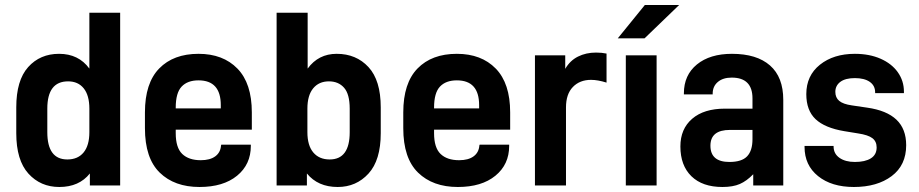

<svg xmlns="http://www.w3.org/2000/svg" viewBox="-20 -741 3672 767"><path d="M45 -209V-312Q45 -420 92.5 -473Q140 -526 216 -526Q294 -526 337 -467V-690H460V0H339V-48Q296 6 217 6Q142 6 93.5 -47.5Q45 -101 45 -209ZM337 -213V-307Q337 -360 314.5 -388Q292 -416 252 -416Q169 -416 169 -307V-213Q169 -104 249 -104Q291 -104 314 -132Q337 -160 337 -213Z M682 -223V-209Q682 -151 708 -126Q734 -101 782 -101Q819 -101 840 -116.5Q861 -132 863 -160L864 -163H982V-158Q982 -84 927 -39Q872 6 777 6Q677 6 618 -51.5Q559 -109 559 -229V-292Q559 -409 616 -467.5Q673 -526 773 -526Q871 -526 928.5 -467Q986 -408 986 -292V-223ZM682 -311V-308H862V-321Q862 -420 773 -420Q729 -420 705.5 -395Q682 -370 682 -311Z M1206 -48V0H1085V-690H1209V-467Q1252 -526 1325 -526Q1403 -526 1452 -473Q1501 -420 1501 -312V-209Q1501 -101 1452 -47.5Q1403 6 1329 6Q1250 6 1206 -48ZM1377 -213V-307Q1377 -365 1354.5 -390.5Q1332 -416 1294 -416Q1254 -416 1231 -388Q1208 -360 1208 -307V-213Q1208 -160 1231.5 -132Q1255 -104 1297 -104Q1377 -104 1377 -213Z M1714 -223V-209Q1714 -151 1740 -126Q1766 -101 1814 -101Q1851 -101 1872 -116.5Q1893 -132 1895 -160L1896 -163H2014V-158Q2014 -84 1959 -39Q1904 6 1809 6Q1709 6 1650 -51.5Q1591 -109 1591 -229V-292Q1591 -409 1648 -467.5Q1705 -526 1805 -526Q1903 -526 1960.5 -467Q2018 -408 2018 -292V-223ZM1714 -311V-308H1894V-321Q1894 -420 1805 -420Q1761 -420 1737.5 -395Q1714 -370 1714 -311Z M2117 -520H2238V-466Q2257 -499 2289 -515Q2321 -531 2361 -531Q2384 -531 2403 -527V-411Q2368 -422 2341 -422Q2296 -422 2268.5 -393.5Q2241 -365 2241 -312V0H2117Z M2480 -520H2603V0H2480ZM2556 -721H2693L2555 -588H2448Z M3109 -342V0H2989V-45Q2963 -18 2935.5 -6Q2908 6 2866 6Q2786 6 2742 -37Q2698 -80 2698 -156Q2698 -226 2745 -266.5Q2792 -307 2876 -307H2986V-348Q2986 -431 2903 -431Q2868 -431 2847.5 -413.5Q2827 -396 2827 -367V-364H2712V-368Q2712 -441 2764 -483.5Q2816 -526 2904 -526Q3003 -526 3056 -479.5Q3109 -433 3109 -342ZM2986 -185V-222H2896Q2818 -222 2818 -159Q2818 -94 2894 -94Q2943 -94 2964.5 -116.5Q2986 -139 2986 -185Z M3194 -154V-158H3310V-156Q3310 -127 3333.5 -110.5Q3357 -94 3395 -94Q3436 -94 3459 -108.5Q3482 -123 3482 -152Q3482 -176 3465 -189Q3448 -202 3408 -208L3353 -217Q3275 -230 3238 -265Q3201 -300 3201 -365Q3201 -439 3255.5 -482.5Q3310 -526 3395 -526Q3453 -526 3497.5 -506.5Q3542 -487 3566.5 -452.5Q3591 -418 3591 -375V-369H3476V-372Q3476 -399 3454.5 -414Q3433 -429 3395 -429Q3357 -429 3337 -414Q3317 -399 3317 -374Q3317 -351 3332.5 -338Q3348 -325 3383 -320L3444 -311Q3522 -300 3561 -263Q3600 -226 3600 -161Q3600 -81 3542 -37.5Q3484 6 3391 6Q3302 6 3248 -37.5Q3194 -81 3194 -154Z"/></svg>

Font: D-DIN
Style: DIN-Bold
Weight: 700
Designer: Charles Nix
Foundry: Datto Inc.
Version: Version 1.00